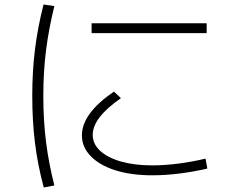

<svg xmlns="http://www.w3.org/2000/svg" viewBox="-20 -785 1040 851"><path d="M655 -8Q562 -8 492 -30Q422 -52 382.5 -92.5Q343 -133 343 -185Q343 -282 485 -379L516 -350Q454 -307 422.5 -266.5Q391 -226 391 -187Q391 -147 424 -116.5Q457 -86 516.5 -69Q576 -52 655 -52Q710 -52 771.5 -60Q833 -68 891 -82L899 -38Q840 -24 776.5 -16Q713 -8 655 -8ZM386 -638V-682H896V-638ZM174 46Q147 -54 135 -151.5Q123 -249 123 -360Q123 -469 135 -566Q147 -663 173 -765L221 -758Q196 -657 184 -562Q172 -467 172 -360Q172 -251 184 -156Q196 -61 221 37Z"/></svg>

Font: M PLUS 1 Code Light
Style: Regular
Weight: 300
Designer: Coji Morishita
Foundry: UNDERFOREST DESIGN
Version: Version 1.002